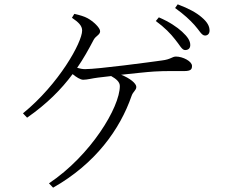

<svg xmlns="http://www.w3.org/2000/svg" viewBox="-20 -823 1040 886"><path d="M926 -659C938 -659 947 -667 947 -682C947 -702 937 -721 911 -743C887 -764 851 -784 800 -803L788 -786C831 -755 855 -732 877 -708C900 -683 910 -659 926 -659ZM834 -592C849 -592 858 -600 858 -615C858 -635 846 -653 820 -677C797 -698 762 -722 713 -743L699 -726C740 -696 767 -668 788 -641C809 -616 819 -592 834 -592ZM364 -455C383 -455 407 -462 433 -465L493 -472C516 -459 533 -445 533 -426C533 -328 399 -106 206 23L225 43C421 -68 534 -227 587 -380C594 -401 609 -406 609 -422C609 -438 580 -462 539 -478C597 -484 658 -491 692 -493C738 -496 801 -495 829 -495C862 -495 866 -504 866 -519C866 -540 824 -562 792 -562C774 -562 769 -549 727 -544C670 -536 432 -504 373 -504C361 -504 350 -506 336 -510C365 -552 389 -595 412 -639C422 -658 442 -662 442 -679C442 -695 410 -725 384 -739C370 -747 346 -754 323 -759L312 -741C343 -720 359 -704 359 -682C359 -628 252 -435 86 -300L105 -280C197 -344 263 -411 315 -481C332 -467 351 -455 364 -455Z"/></svg>

Font: Source Han Serif CN Light
Style: Regular
Weight: 300
Designer: Ryoko NISHIZUKA 西塚涼子 (kana & ideographs); Frank Grießhammer (Latin, Greek & Cyrillic); Wenlong ZHANG 张文龙 (bopomofo); San
Foundry: Adobe
Version: Version 2.003;hotconv 1.1.1;makeotfexe 2.6.0